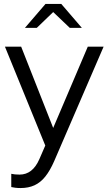

<svg xmlns="http://www.w3.org/2000/svg" viewBox="-20 -737 550 971"><path d="M84 214Q70 214 57.5 212.5Q45 211 37 209V142Q54 146 79 146Q145 146 179 68L209 -1L5 -501H87L249 -90L424 -501H504L254 78Q233 126 209 156Q185 186 154.5 200Q124 214 84 214ZM333 -596 249 -676 166 -596H106L210 -717H290L394 -596Z"/></svg>

Font: Red Hat Display VF
Style: Regular
Weight: 300
Designer: Pentagram, MCKL
Foundry: Pentagram, MCKL
Version: Version 1.023